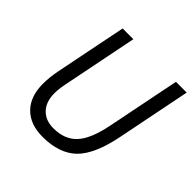

<svg xmlns="http://www.w3.org/2000/svg" viewBox="-183 -855 1023 1023"><g transform="rotate(45 328.5 -343.0)"><path d="M174 -698H255L169 -269Q161 -229 161 -197Q161 -133 195.5 -97Q230 -61 289 -61Q374 -61 421.5 -112.5Q469 -164 493 -284L576 -698H657L573 -278Q541 -119 473.5 -53.5Q406 12 280 12Q187 12 134.5 -41Q82 -94 82 -189Q82 -239 93 -294Z"/></g></svg>

Font: Aneliza
Style: Italic
Weight: 400
Italic angle: -11.31°
Designer: Mike Abbink, Paul van der Laan, Pieter van Rosmalen
Foundry: Bold Monday
Version: Version 3.0